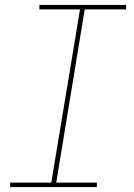

<svg xmlns="http://www.w3.org/2000/svg" viewBox="-20 -755 540 775"><path d="M21 0V-18H187L303 -717H139V-735H489V-717H322L207 -18H371V0Z"/></svg>

Font: Iosevka Slab Thin
Style: Italic
Weight: 100
Italic angle: -9°
Monospace: yes
Designer: Belleve Invis
Foundry: Belleve Invis
Version: Version 11.1.1; ttfautohint (v1.8.3)